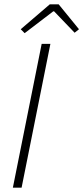

<svg xmlns="http://www.w3.org/2000/svg" viewBox="-20 -860 382 880"><path d="M39 0H79L211 -659H171ZM93 -708 224 -808H228L322 -710L342 -726L249 -840H208L75 -726Z"/></svg>

Font: Source Sans Pro Light
Style: Italic
Weight: 300
Italic angle: -11°
Designer: Paul D. Hunt
Foundry: Adobe Systems Incorporated
Version: Version 3.006;hotconv 1.0.111;makeotfexe 2.5.65597